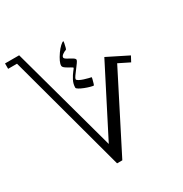

<svg xmlns="http://www.w3.org/2000/svg" viewBox="-180 -846 1002 1053"><g transform="rotate(-30 321.0 -320.0)"><path d="M620.1 -403.8 602.1 -370.1 533.2 -404.3 291.5 70.8H258.3L56.2 -676.8H0V-710.9H89.4L272 -43.9L489.3 -469.2ZM373.5 -408.2Q375 -408.2 372.3 -396.7Q369.6 -385.3 366 -373.8Q362.3 -362.3 361.3 -362.3Q355 -362.3 339.8 -366.5Q324.7 -370.6 307.9 -377.2Q291 -383.8 279.1 -390.9Q267.1 -397.9 267.1 -403.3Q267.1 -427.2 278.8 -449.2Q290.5 -471.2 302.2 -485.8Q314 -500.5 314 -502Q314 -505.4 300.5 -512.2Q287.1 -519 273.7 -528.1Q260.3 -537.1 260.3 -546.4Q260.3 -568.8 290.5 -612.3Q303.7 -631.3 317.6 -644Q331.5 -656.7 337.4 -656.7Q339.4 -656.7 337.2 -645Q335 -633.3 331.8 -621.3Q328.6 -609.4 326.7 -608.9Q315.9 -605.5 304 -597.2Q292 -588.9 292 -579.6Q292 -572.8 306.6 -564.7Q321.3 -556.6 335.7 -548.3Q350.1 -540 350.1 -532.2Q350.1 -527.3 341.3 -514.9Q332.5 -502.4 321 -487.5Q309.6 -472.7 300.8 -460.2Q292 -447.8 292 -442.4Q292 -436.5 303.5 -430.4Q314.9 -424.3 330.3 -419.4Q345.7 -414.6 358.4 -411.4Q371.1 -408.2 373.5 -408.2Z"/></g></svg>

Font: Scheherazade New
Style: Regular
Weight: 400
Designer: SIL International
Foundry: SIL International
Version: Version 4.000